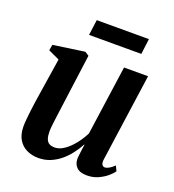

<svg xmlns="http://www.w3.org/2000/svg" viewBox="-131 -808 834 920"><g transform="rotate(20 286.0 -348.0)"><path d="M167 11Q134.5 11 108 -1.8Q81.5 -14.5 65.8 -40.2Q50 -66 49.5 -106.5Q49.5 -122 51.5 -144Q53.5 -166 56.5 -190.8Q59.5 -215.5 63 -239.2Q66.5 -263 69.5 -281.5L98 -465.5L41 -492L46 -521.5L206 -544.5L226.5 -531.5L193.5 -285Q191 -265 187.8 -242.2Q184.5 -219.5 181.8 -197.8Q179 -176 177 -157.8Q175 -139.5 175 -127.5Q175 -104 180.2 -89.8Q185.5 -75.5 196.2 -69.2Q207 -63 224 -63Q248 -63 272.5 -80Q297 -97 318.8 -124.2Q340.5 -151.5 356 -182.5L406 -537H528.5L465.5 -90.5Q463 -73 468 -64.2Q473 -55.5 482.5 -55.5Q491.5 -55.5 503 -61.8Q514.5 -68 530 -82.5L542 -57Q534 -45 515.8 -29.2Q497.5 -13.5 471.8 -1.8Q446 10 415 10Q379 10 362.5 -6.5Q346 -23 345.5 -48.5Q345.5 -52.5 346.2 -61Q347 -69.5 348.5 -80.8Q350 -92 351.5 -103.5Q353 -115 354.5 -124.5L353 -125Q339 -99 320.5 -74.8Q302 -50.5 278.8 -31.2Q255.5 -12 227.8 -0.5Q200 11 167 11ZM205.5 -705.5H471.5L461.5 -626.5H195Z"/></g></svg>

Font: Merriweather 72pt SemiBold
Style: Italic
Weight: 600
Italic angle: -7.8°
Version: Version 2.101